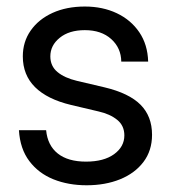

<svg xmlns="http://www.w3.org/2000/svg" viewBox="-20 -547 515 579"><path d="M241.2 11.7Q186 11.7 141.1 -6.3Q96.2 -24.4 68.4 -61.3Q40.5 -98.1 37.1 -154.3H119.1Q123.5 -108.4 154.3 -84Q185.1 -59.6 239.3 -59.6Q293 -59.6 324 -82Q355 -104.5 355 -138.7Q355 -168 333.5 -185.5Q312 -203.1 277.3 -210.9L194.3 -230.5Q122.6 -247.6 85.7 -284.2Q48.8 -320.8 48.8 -377Q48.8 -420.9 72.5 -454.8Q96.2 -488.8 138.4 -508.1Q180.7 -527.3 235.8 -527.3Q289.6 -527.3 332.3 -507.1Q375 -486.8 400.1 -449.7Q425.3 -412.6 426.8 -361.3H345.7Q345.2 -402.3 315.4 -429.2Q285.6 -456.1 235.8 -456.1Q188.5 -456.1 160.2 -433.1Q131.8 -410.2 131.8 -377Q131.8 -347.7 153.3 -329.8Q174.8 -312 211.9 -303.2L294.9 -283.7Q369.1 -266.1 403.8 -231.2Q438.5 -196.3 438.5 -140.6Q438.5 -92.8 412.6 -58.6Q386.7 -24.4 342 -6.3Q297.4 11.7 241.2 11.7Z"/></svg>

Font: Inter Khmer Looped
Style: Regular
Weight: 400
Designer: Rasmus Andersson, Sovichet Tep
Foundry: Anagata Design
Version: Version 1.000